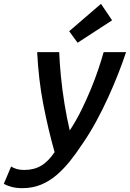

<svg xmlns="http://www.w3.org/2000/svg" viewBox="-94 -794 678 1002"><path d="M22 188Q-8 188 -33 181.5Q-58 175 -74 165L-36 75Q-24 83 -7 88Q10 93 32 93Q83 93 120.5 71Q158 49 191 0Q158 -116 132.5 -247Q107 -378 100 -522H215Q217 -466 224 -394.5Q231 -323 243 -250Q255 -177 270 -113Q304 -165 331 -220Q358 -275 380.5 -329.5Q403 -384 419.5 -433.5Q436 -483 447 -522H564Q546 -468 522.5 -408Q499 -348 470 -284.5Q441 -221 407 -158.5Q373 -96 332 -37Q303 7 271 47Q239 87 202 119Q165 151 120.5 169.5Q76 188 22 188ZM311 -571 267 -631 433 -774 491 -688Z"/></svg>

Font: Ubuntu Sans Mono Medium
Style: Italic
Weight: 500
Italic angle: -13.5°
Monospace: yes
Designer: Dalton Maag Ltd
Foundry: Dalton Maag Ltd
Version: Version 1.006